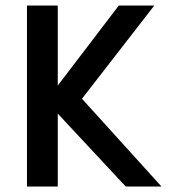

<svg xmlns="http://www.w3.org/2000/svg" viewBox="-20 -678 627 698"><path d="M190 -367 412 -658H541L278 -319L567 0H437L190 -265V0H78V-658H190Z"/></svg>

Font: Codetta
Style: Bold
Weight: 700
Designer: Ulrich Proeller
Foundry: PROSA GmbH
Version: Version 2.00;September 29, 2018;FontCreator 11.5.0.2427 64-b